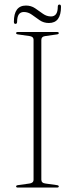

<svg xmlns="http://www.w3.org/2000/svg" viewBox="-20 -844 337 864"><path d="M166 -35.5Q166 -20 185.5 -18L235.5 -11Q244.5 -10 244.5 -5Q244.5 0 236.5 0H60.5Q52.5 0 52.5 -5Q52.5 -10 61.5 -11L111.5 -18Q131 -20 131 -35.5V-664.5Q131 -680 111.5 -682L61.5 -689Q52.5 -690 52.5 -695Q52.5 -700 60.5 -700H236.5Q244.5 -700 244.5 -695Q244.5 -690 235.5 -689L185.5 -682Q166 -680 166 -664.5ZM200 -740.5Q176.5 -740.5 158.5 -753Q140.5 -765.5 123.5 -777.8Q106.5 -790 87.5 -790Q57 -790 57 -746Q57 -736.5 49.5 -736.5Q42.5 -736.5 42.5 -746Q42.5 -819 97 -819Q120 -819 138 -806.8Q156 -794.5 173 -782.2Q190 -770 209.5 -770Q240 -770 240 -813.5Q240 -823.5 247.5 -823.5Q254.5 -823.5 254.5 -813.5Q254.5 -740.5 200 -740.5Z"/></svg>

Font: Fraunces 72pt Thin
Style: Regular
Weight: 100
Version: Version 1.000;[b76b70a41]